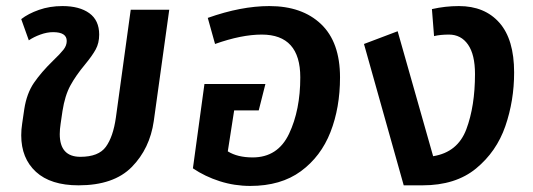

<svg xmlns="http://www.w3.org/2000/svg" viewBox="-20 -598 1758 633"><path d="M50 -152Q50 -171 53 -190L60 -238Q68 -290 92 -325Q116 -360 155 -398Q179 -421 189.5 -434.5Q200 -448 200 -463Q200 -492 155 -492Q135 -492 113 -484Q91 -476 75 -465L50 -535Q73 -553 108.5 -565.5Q144 -578 186 -578Q242 -578 274.5 -554.5Q307 -531 307 -484Q307 -456 295.5 -435Q284 -414 260 -385Q230 -349 212 -316Q194 -283 186 -232L180 -191Q177 -172 177 -156Q177 -81 245 -81Q305 -81 329 -114Q353 -147 362 -210L411 -566H538L487 -199Q474 -108 414.5 -47.5Q355 13 239 13Q147 13 98.5 -31.5Q50 -76 50 -152Z M1101 -343Q1101 -243 1069.5 -162.5Q1038 -82 972 -33.5Q906 15 805 15Q753 15 704.5 -0.5Q656 -16 616 -43L654 -321H855L833 -234H752L731 -99Q763 -79 813 -79Q896 -79 933 -157Q970 -235 970 -343Q970 -484 843 -484Q776 -484 689 -453L665 -539Q775 -578 868 -578Q976 -578 1038.5 -518.5Q1101 -459 1101 -343Z M1675 -359Q1675 -266 1646 -182Q1617 -98 1549.5 -42.5Q1482 13 1373 13H1311L1180 -453L1291 -495L1408 -83Q1489 -96 1517.5 -172Q1546 -248 1546 -354Q1546 -418 1523 -451Q1500 -484 1460 -484Q1432 -484 1411 -479L1404 -568Q1448 -578 1493 -578Q1578 -578 1626.5 -523Q1675 -468 1675 -359Z"/></svg>

Font: FiraGO Medium
Style: Italic
Weight: 500
Italic angle: -8°
Designer: bBox Type GmbH
Foundry: bBox Type GmbH
Version: Version 1.001